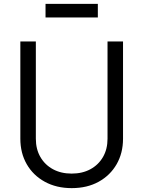

<svg xmlns="http://www.w3.org/2000/svg" viewBox="-20 -959 740 991"><path d="M85 -243V-745H165V-243Q165 -189 188.5 -148.5Q212 -108 253.5 -85.5Q295 -63 350 -63Q405 -63 446.5 -85.5Q488 -108 511.5 -148.5Q535 -189 535 -243V-745H615V-243Q615 -169 582 -111.5Q549 -54 489.5 -21Q430 12 350 12Q271 12 211 -21Q151 -54 118 -111.5Q85 -169 85 -243ZM215 -869V-939H485V-869Z"/></svg>

Font: Kosmopol Plus Jakarta Sans
Style: Regular
Weight: 400
Designer: Gumpita Rahayu
Foundry: Tokotype
Version: Version 2.006